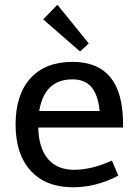

<svg xmlns="http://www.w3.org/2000/svg" viewBox="-20 -785 579 813"><path d="M46 -258C46 -174 67.3 -108.7 110 -62C152.7 -15.3 212.7 8 290 8C354 8 417.7 -8.3 481 -41L454 -105C396 -79 342.8 -66 294.5 -66C246.2 -66 209 -81.3 183 -112C157 -142.7 143.3 -187 142 -245H501V-261C501 -435.7 429.7 -523 287 -523C210.3 -523 151 -499.8 109 -453.5C67 -407.2 46 -342 46 -258ZM287 -449C321.7 -449 348.3 -438.2 367 -416.5C385.7 -394.8 397.3 -361 402 -315H146C160.7 -404.3 207.7 -449 287 -449ZM163 -703 319 -567 356 -601 223 -765Z"/></svg>

Font: Telex Regular
Style: Regular
Weight: 400
Designer: Andres Torresi
Foundry: Andres Torresi
Version: Version 1.001